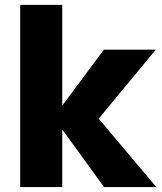

<svg xmlns="http://www.w3.org/2000/svg" viewBox="-20 -760 658 780"><path d="M401.9 -558.1H612.8L380.9 -277.8L615.2 0H402.8L232.9 -233.9V0H62V-740.2H232.9V-331.1Z"/></svg>

Font: PoppinsZ
Style: Bold
Weight: 700
Designer: Ninad Kale (Devanagari), Jonny Pinhorn (Latin)
Foundry: Indian Type Foundry
Version: Version 3.002;FEAKit 1.0